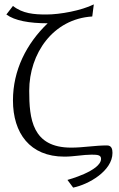

<svg xmlns="http://www.w3.org/2000/svg" viewBox="-20 -708 541 874"><path d="M9 -642C47 -614 113 -602 197 -602C100 -509 39 -388 39 -251C39 -102 116 5 273 5C317 5 359 -4 397 -4C425 -4 440 -2 440 15C440 70 287 111 287 111L313 146C383 132 492 70 492 -12C492 -29 488 -46 467 -46C411 -46 360 -36 304 -36C126 -36 113 -168 113 -295C113 -464 221 -622 400 -633L407 -688C350 -660 254 -642 191 -642C135 -642 83 -646 39 -681Z"/></svg>

Font: KpMath
Style: Sans
Weight: 400
Version: Version 0.64